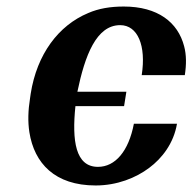

<svg xmlns="http://www.w3.org/2000/svg" viewBox="-20 -558 590 588"><path d="M72 -257C66 -220 65 -185 70 -153C85 -58 148 10 273 10C338 10 396 -13 437 -44C476 -73 512 -119 522 -179H390C374 -95 333 -47 280 -47C211 -47 200 -127 211 -233H360L367 -277H217C240 -388 275 -481 348 -481C402 -481 428 -418 414 -328H546C551 -360 551 -390 544 -416C525 -490 463 -538 359 -538C318 -538 282 -532 250 -518C159 -480 93 -392 74 -271Z"/></svg>

Font: Aerodynamic
Style: Obl
Weight: 500
Designer: Google
Version: Version 2.000980; 2014